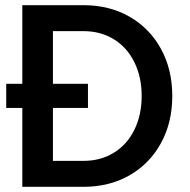

<svg xmlns="http://www.w3.org/2000/svg" viewBox="-20 -720 731 740"><path d="M66 -397V-700H302Q402 -700 479.5 -655.5Q557 -611 600.5 -531.5Q644 -452 644 -350Q644 -248 600.5 -168.5Q557 -89 479.5 -44.5Q402 0 302 0H66V-304H4V-397ZM526 -350Q526 -423 498 -480Q470 -537 419 -568.5Q368 -600 302 -600H184V-397H319V-304H184V-100H302Q368 -100 419 -131.5Q470 -163 498 -220Q526 -277 526 -350Z"/></svg>

Font: MedMera Sans Semibold
Style: Regular
Weight: 600
Designer: Kasper Nordkvist
Foundry: UNCUT.wtf
Version: Version 1.300